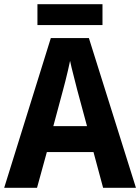

<svg xmlns="http://www.w3.org/2000/svg" viewBox="-20 -898 670 918"><path d="M473 0 427 -171H204L157 0H0L223 -716H405L630 0ZM349 -469Q342 -498 331.5 -538Q321 -578 315 -607Q311 -588 305 -561.5Q299 -535 292.5 -510Q286 -485 282 -470L235 -295H396ZM470 -878V-778H159V-878Z"/></svg>

Font: Noto Sans SemiCondensed
Style: Bold
Weight: 700
Width: 4
Designer: Monotype Design Team
Foundry: Monotype Imaging Inc.
Version: Version 2.013; ttfautohint (v1.8.4.7-5d5b)